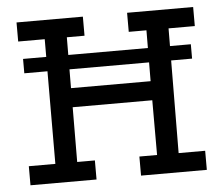

<svg xmlns="http://www.w3.org/2000/svg" viewBox="-46 -641 806 692"><g transform="rotate(-5 357.0 -294.5)"><path d="M50 -456H657V-404H50ZM38 -589H278V-520H214L213 -336H501L502 -520H438V-589H677V-520H582L579 -69H675V0H437V-69H501V-267H213L212 -69H276V0H37V-69H133L134 -520H38Z"/></g></svg>

Font: Podkova VF Beta
Style: Regular
Weight: 400
Designer: Ilya Yudin
Foundry: Cyreal (www.cyreal.org)
Version: Version 2.100